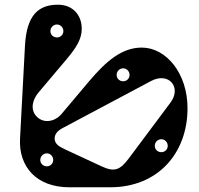

<svg xmlns="http://www.w3.org/2000/svg" viewBox="-20 -795 846 815"><path d="M275 0H447C653 0 775 -147 776 -333C777 -485 684 -593 582 -593C498 -593 432 -537 359 -451L241 -311C214 -279 165 -268 134 -302C107 -332 119 -374 144 -403L263 -544C304 -593 327 -629 327 -673C327 -730 290 -775 226 -775C144 -775 93 -732 86 -601L65 -206C59 -88 134 0 275 0ZM212 -207C212 -224 222 -239 247 -252L621 -451C696 -491 752 -425 704 -360L527 -123C489 -72 465 -64 411 -89L254 -162C228 -174 212 -186 212 -207ZM222 -636C206 -636 194 -648 194 -663C194 -678 206 -691 222 -691C237 -691 249 -678 249 -663C249 -648 237 -636 222 -636ZM665 -149C649 -149 637 -161 637 -176C637 -191 649 -204 665 -204C680 -204 692 -191 692 -176C692 -161 680 -149 665 -149ZM503 -450C487 -450 475 -462 475 -477C475 -492 487 -505 503 -505C518 -505 530 -492 530 -477C530 -462 518 -450 503 -450ZM179 -89C163 -89 151 -101 151 -116C151 -131 163 -144 179 -144C194 -144 206 -131 206 -116C206 -101 194 -89 179 -89Z"/></svg>

Font: Pilowlava Atome
Style: Regular
Weight: 500
Designer: Anton Moglia, Jérémy Landes, Maksym Kobuzan (Cyrillic), Velvetyne Type Foundry
Foundry: Anton Moglia, Jérémy Landes, Velvetyne Type Foundry
Version: Version 1.002;Glyphs 3.3 (3303)